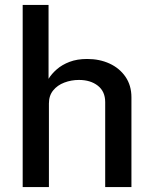

<svg xmlns="http://www.w3.org/2000/svg" viewBox="-20 -763 621 783"><path d="M72.5 0V-743H178V-441.5Q190.5 -462 211.8 -480.5Q233 -499 263.8 -510.8Q294.5 -522.5 335.5 -522.5Q386 -522.5 426.8 -503.8Q467.5 -485 491.8 -449.8Q516 -414.5 516 -366V0H409V-346.5Q409 -390 379 -413.5Q349 -437 302 -437Q270.5 -437 242.2 -426.2Q214 -415.5 196.8 -394.2Q179.5 -373 179.5 -341V0Z"/></svg>

Font: Public Sans Thin Medium
Style: Regular
Weight: 500
Version: Version 2.001